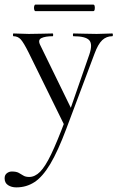

<svg xmlns="http://www.w3.org/2000/svg" viewBox="-55 -531 510 832"><path d="M431.4 -386Q434.2 -386 434.2 -380Q434.2 -374 431.4 -374Q406.2 -374 388 -357Q369.8 -340 354.2 -297.4L232 28Q196 124 162.9 179.5Q129.8 235 94.6 258Q59.4 281 15.8 281Q-5.2 281 -20.1 271.3Q-35 261.6 -35 241.6Q-35 227.2 -25.3 219.7Q-15.6 212.2 -3.8 212.2Q15.6 212.2 26 217.9Q36.4 223.6 46 229.7Q55.6 235.8 71.6 235.8Q96.4 235.8 118.8 213.3Q141.2 190.8 167 136.9Q192.8 83 227.8 -10.2L227.2 18.4L69.2 -303Q47.2 -347 34.7 -360.5Q22.2 -374 3.4 -374Q1.2 -374 1.2 -380Q1.2 -386 3.4 -386Q19.4 -386 36.7 -385Q54 -384 70 -384Q102.8 -384 127.8 -385Q152.8 -386 173.2 -386Q175.4 -386 175.4 -380Q175.4 -374 173.2 -374Q141.4 -374 124.6 -366Q107.8 -358 119.6 -335L257 -53.4L233.8 -12L332 -294.4Q347.4 -339.4 331.7 -356.7Q316 -374 263 -374Q261 -374 261 -380Q261 -386 263 -386Q287 -386 308.5 -385Q330 -384 364 -384Q385.6 -384 399.1 -385Q412.6 -386 431.4 -386ZM98.4 -482.8Q94.8 -482.8 93.1 -489.9Q91.4 -497 93.1 -504Q94.8 -511 98.4 -511H349.4Q354 -511 355.3 -504Q356.6 -497 355.3 -489.9Q354 -482.8 349.4 -482.8Z"/></svg>

Font: Cormorant Garamond Light
Style: Regular
Weight: 300
Designer: Christian Thalmann (Catharsis Fonts)
Foundry: Catharsis Fonts
Version: Version 4.001